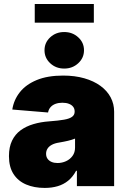

<svg xmlns="http://www.w3.org/2000/svg" viewBox="-20 -923 634 952"><path d="M201.7 8.8Q149.4 8.8 109.4 -8.3Q69.3 -25.4 46.9 -60.3Q24.4 -95.2 24.4 -148.9Q24.4 -193.8 39.6 -225.3Q54.7 -256.8 82 -276.9Q109.4 -296.9 145.8 -307.6Q182.1 -318.4 224.1 -321.3Q270 -324.7 297.6 -329.6Q325.2 -334.5 337.6 -344Q350.1 -353.5 350.1 -368.7V-370.6Q350.1 -384.3 342.5 -393.8Q335 -403.3 321.5 -408.4Q308.1 -413.6 289.1 -413.6Q270.5 -413.6 255.6 -408.2Q240.7 -402.8 231 -392.1Q221.2 -381.3 218.3 -365.2L41 -379.9Q48.3 -427.7 78.4 -465.8Q108.4 -503.9 162.1 -526.1Q215.8 -548.3 293 -548.3Q351.1 -548.3 397.9 -534.9Q444.8 -521.5 478 -497.3Q511.2 -473.1 528.6 -440.4Q545.9 -407.7 545.9 -369.1V0H361.3V-76.2H357.4Q340.8 -45.4 317.9 -26.9Q294.9 -8.3 265.9 0.2Q236.8 8.8 201.7 8.8ZM265.1 -114.7Q287.6 -114.7 307.4 -123.8Q327.1 -132.8 339.6 -149.9Q352.1 -167 352.1 -191.4V-235.8Q344.2 -232.9 335.7 -230Q327.1 -227.1 317.1 -224.9Q307.1 -222.7 296.6 -220.5Q286.1 -218.3 273.9 -216.3Q251.5 -212.9 237.1 -205.1Q222.7 -197.3 215.6 -186Q208.5 -174.8 208.5 -160.6Q208.5 -146 215.8 -135.7Q223.1 -125.5 235.8 -120.1Q248.5 -114.7 265.1 -114.7ZM298.3 -583Q257.3 -583 229 -609.4Q200.7 -635.7 200.7 -673.8Q200.7 -711.9 229 -738Q257.3 -764.2 298.3 -764.2Q339.4 -764.2 367.9 -738Q396.5 -711.9 396.5 -673.8Q396.5 -635.7 367.9 -609.4Q339.4 -583 298.3 -583ZM445.3 -903.3V-810.5H152.3V-903.3Z"/></svg>

Font: Inter 17pt Black
Style: Regular
Weight: 900
Version: Version 4.001;git-66647c0bb